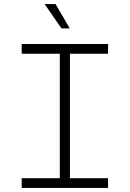

<svg xmlns="http://www.w3.org/2000/svg" viewBox="-20 -927 640 947"><path d="M87 0V-48H275V-662H87V-710H513V-662H325V-48H513V0ZM283 -787 200 -907H254L324 -787Z"/></svg>

Font: Geist Mono UltraLight
Style: Regular
Weight: 200
Monospace: yes
Designer: Basement.studio, Andrés Briganti, Mateo Zaragoza
Foundry: Basement.studio, Vercel, Andrés Briganti, Guido Ferreyra, Mateo Zaragoza
Version: Version 1.400; ttfautohint (v1.8.4.7-5d5b)